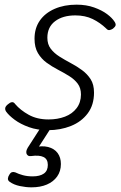

<svg xmlns="http://www.w3.org/2000/svg" viewBox="-20 -539 519 823"><path d="M186 19Q140 19 104 6Q68 -7 43 -25.5Q18 -44 6 -61Q1 -69 2.5 -76.5Q4 -84 14 -92Q23 -100 31 -101Q39 -102 45 -93Q67 -67 103 -47Q139 -27 188 -27Q227 -27 258.5 -39Q290 -51 308.5 -75.5Q327 -100 327 -134Q327 -162 313 -180.5Q299 -199 276.5 -213Q254 -227 228 -240.5Q202 -254 179.5 -270.5Q157 -287 142.5 -311.5Q128 -336 128 -373Q128 -418 150.5 -450.5Q173 -483 214 -501Q255 -519 308 -519Q350 -519 383.5 -507Q417 -495 439 -478.5Q461 -462 471 -446Q477 -437 475.5 -430.5Q474 -424 464 -416Q456 -411 449 -410Q442 -409 435 -417Q409 -442 377 -457.5Q345 -473 303 -473Q249 -473 216 -448Q183 -423 183 -377Q183 -349 197.5 -330Q212 -311 235 -296.5Q258 -282 283.5 -268.5Q309 -255 331.5 -238.5Q354 -222 368.5 -199.5Q383 -177 383 -142Q383 -89 356 -53Q329 -17 284 1Q239 19 186 19ZM115 264Q91 264 65 258.5Q39 253 21 240Q13 234 14 225.5Q15 217 20 210Q25 201 31.5 199Q38 197 46 200Q60 207 78.5 212Q97 217 120 217Q151 217 168 205Q185 193 185 168Q185 143 166.5 134Q148 125 113 130Q105 131 101 128.5Q97 126 94 121Q92 114 93 108.5Q94 103 99 94L162 -4H207L135 108L120 94Q159 84 186 91Q213 98 227 117Q241 136 241 164Q241 195 225 217.5Q209 240 181 252Q153 264 115 264Z"/></svg>

Font: Playwrite CO ExtraLight
Style: Regular
Weight: 250
Version: Version 1.002